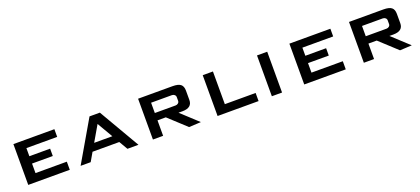

<svg xmlns="http://www.w3.org/2000/svg" viewBox="28 -1188 4250 1943"><g transform="rotate(-20 2153.0 -216.0)"><path d="M564.5 0H117.2V-439.5H558.6V-356.4H227.1V-269H450.7V-189.9H227.1V-87.4H564.5Z M1048.3 -439.5 1304.2 0H1185.5L1131.3 -92.8H843.3L789.6 0H681.2L937 -439.5ZM889.6 -171.9H1085.4L987.3 -339.8Z M1795.9 -166.5 1976.1 0 1847.2 6.8 1659.2 -166.5H1569.8V0H1460V-439.5H1830.1Q1892.1 -439.5 1917.7 -418.7Q1943.4 -397.9 1943.4 -351.1V-250.5Q1943.4 -166.5 1838.9 -166.5ZM1569.8 -356.4V-245.6H1793.5Q1810.1 -245.6 1821.8 -255.9Q1833.5 -266.1 1833.5 -281.2V-320.8Q1833.5 -335.9 1821.8 -346.2Q1810.1 -356.4 1793.5 -356.4Z M2266.1 -439.5V-87.4H2597.7V0H2156.2V-439.5Z M2850.6 0H2740.7V-439.5H2850.6Z M3536.6 0H3089.4V-439.5H3530.8V-356.4H3199.2V-269H3422.9V-189.9H3199.2V-87.4H3536.6Z M4067.4 -166.5 4247.6 0 4118.7 6.8 3930.7 -166.5H3841.3V0H3731.4V-439.5H4101.6Q4163.6 -439.5 4189.2 -418.7Q4214.8 -397.9 4214.8 -351.1V-250.5Q4214.8 -166.5 4110.4 -166.5ZM3841.3 -356.4V-245.6H4064.9Q4081.5 -245.6 4093.3 -255.9Q4105 -266.1 4105 -281.2V-320.8Q4105 -335.9 4093.3 -346.2Q4081.5 -356.4 4064.9 -356.4Z"/></g></svg>

Font: Squarish Sans CT
Style: RegularSC
Weight: 400
Version: Version 0.9